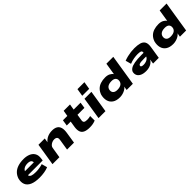

<svg xmlns="http://www.w3.org/2000/svg" viewBox="428 -2431 4115 4115"><g transform="rotate(-45 2485.0 -373.5)"><path d="M399 11Q256 11 173 -27.5Q90 -66 63 -135.5Q36 -205 59 -296Q82 -368 131 -417.5Q180 -467 256 -492Q332 -517 434 -517Q517 -517 584 -489.5Q651 -462 686 -404Q721 -346 707 -252L700 -204H214L231 -310H558L536 -289Q541 -327 529.5 -349Q518 -371 492 -381Q466 -391 425 -391Q378 -391 342 -377Q306 -363 283 -334.5Q260 -306 253 -262L254 -267Q246 -221 256 -190.5Q266 -160 306 -145.5Q346 -131 424 -131Q481 -131 536.5 -140.5Q592 -150 630 -163L665 -35Q611 -12 539.5 -0.5Q468 11 399 11Z M793 0 874 -506H1065L1049 -404H1046Q1097 -466 1160 -491.5Q1223 -517 1293 -517Q1371 -517 1418 -489Q1465 -461 1482 -403.5Q1499 -346 1485 -257L1445 0H1235L1274 -247Q1281 -288 1272.5 -309.5Q1264 -331 1243.5 -340.5Q1223 -350 1193 -350Q1156 -350 1123 -334.5Q1090 -319 1068.5 -296Q1047 -273 1043 -246L1003 0Z M1915 11Q1824 11 1770 -14.5Q1716 -40 1698 -93Q1680 -146 1691 -225L1714 -369H1595L1616 -506H1749L1771 -639H1963L1941 -506H2150L2130 -369H1920L1898 -230Q1890 -184 1911.5 -164.5Q1933 -145 1995 -145Q2021 -145 2046 -148.5Q2071 -152 2093 -159V-21Q2050 -4 2008.5 3.5Q1967 11 1915 11Z M2280 -585 2308 -758H2519L2491 -585ZM2189 0 2269 -506H2479L2399 0Z M2831 11Q2725 11 2662 -32.5Q2599 -76 2580 -149.5Q2561 -223 2583 -312Q2607 -384 2652.5 -429.5Q2698 -475 2762.5 -496Q2827 -517 2906 -517Q2972 -517 3019.5 -492.5Q3067 -468 3090 -430H3088L3132 -705H3341L3229 0H3041L3057 -97H3063Q3040 -60 3000.5 -36.5Q2961 -13 2916.5 -1Q2872 11 2831 11ZM2903 -141Q2945 -141 2977 -150Q3009 -159 3031 -178Q3053 -197 3063 -226Q3080 -290 3050 -327.5Q3020 -365 2946 -365Q2905 -365 2872.5 -356Q2840 -347 2818.5 -328.5Q2797 -310 2786 -281Q2769 -218 2799 -179.5Q2829 -141 2903 -141Z M3626 11Q3544 11 3490.5 -14.5Q3437 -40 3416 -84Q3395 -128 3408 -182Q3421 -220 3461.5 -248Q3502 -276 3585 -291.5Q3668 -307 3807 -307H3892L3878 -212H3793Q3731 -212 3692.5 -208.5Q3654 -205 3634.5 -195.5Q3615 -186 3610 -168Q3603 -150 3620 -137Q3637 -124 3683 -124Q3721 -124 3757 -136Q3793 -148 3818.5 -172Q3844 -196 3849 -229L3862 -313Q3868 -353 3840.5 -365.5Q3813 -378 3748 -378Q3694 -378 3631 -367Q3568 -356 3504 -330L3469 -458Q3521 -478 3575 -491Q3629 -504 3683 -510.5Q3737 -517 3788 -517Q3885 -517 3951 -498Q4017 -479 4045.5 -429Q4074 -379 4060 -286L4015 0H3842L3858 -102H3856Q3837 -68 3804.5 -43Q3772 -18 3728 -3.5Q3684 11 3626 11Z M4446 11Q4340 11 4277 -32.5Q4214 -76 4195 -149.5Q4176 -223 4198 -312Q4222 -384 4267.5 -429.5Q4313 -475 4377.5 -496Q4442 -517 4521 -517Q4587 -517 4634.5 -492.5Q4682 -468 4705 -430H4703L4747 -705H4956L4844 0H4656L4672 -97H4678Q4655 -60 4615.5 -36.5Q4576 -13 4531.5 -1Q4487 11 4446 11ZM4518 -141Q4560 -141 4592 -150Q4624 -159 4646 -178Q4668 -197 4678 -226Q4695 -290 4665 -327.5Q4635 -365 4561 -365Q4520 -365 4487.5 -356Q4455 -347 4433.5 -328.5Q4412 -310 4401 -281Q4384 -218 4414 -179.5Q4444 -141 4518 -141Z"/></g></svg>

Font: Nunito Sans 7pt Expanded Black
Style: Italic
Weight: 900
Width: 7
Italic angle: -9°
Designer: Vernon Adams
Foundry: Vernon Adams
Version: Version 3.101;gftools[0.9.27]